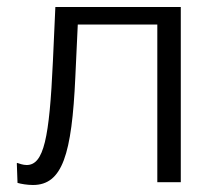

<svg xmlns="http://www.w3.org/2000/svg" viewBox="-20 -520 623 548"><path d="M28 -54 30 2C40 5 58 8 74 8C158 8 185 -79 195 -300L202 -450H429V0H496V-500H138L131 -345C121 -125 105 -49 56 -49C46 -49 35 -53 29 -55Z"/></svg>

Font: Perun Light
Style: Regular
Weight: 300
Foundry: Copyright (c) Stefan Peev, Context Ltd, 2016
Version: Version 1.089